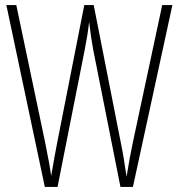

<svg xmlns="http://www.w3.org/2000/svg" viewBox="-20 -734 702 754"><path d="M657 -714H617L502 -176C493 -134 485 -90 477 -40C469 -95 464 -127 454 -176L348 -714H311L205 -176C200 -151 189 -91 181 -43C178 -67 170 -113 157 -176L44 -714H5L156 0H206L313 -540C320 -578 325 -603 330 -648C336 -598 340 -573 346 -539L453 0H502Z"/></svg>

Font: Noto Sans Devanagari UI ExtraCondensed ExtraLight
Style: Regular
Weight: 200
Width: 2
Designer: Jelle Bosma - Monotype Design Team
Foundry: Monotype Imaging Inc.
Version: Version 2.004